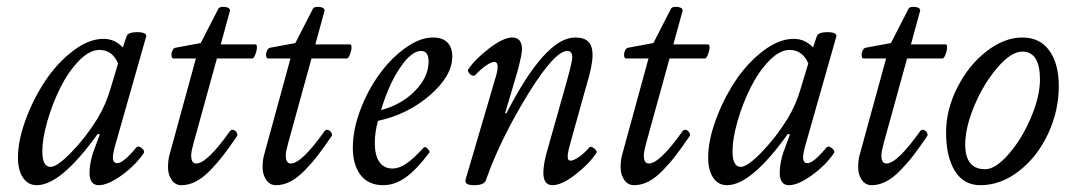

<svg xmlns="http://www.w3.org/2000/svg" viewBox="-20 -525 3097 558"><path d="M86.9 13.2Q61.5 13.2 46.9 -8.5Q32.2 -30.3 32.2 -66.9Q32.2 -116.2 54.4 -176.8Q76.7 -237.3 111.1 -289.3Q145.5 -341.3 191.7 -376.7Q237.8 -412.1 280.8 -412.1Q313.5 -412.1 336.9 -387.2L348.1 -419.9Q351.6 -430.7 376.5 -431.6Q400.9 -432.1 404.8 -422.9Q405.3 -421.4 404.8 -418.9L313 -96.2Q308.1 -77.1 308.1 -67.9Q308.1 -50.8 320.8 -50.8Q338.4 -50.8 376 -96.2Q381.8 -102.5 391.8 -94.5Q401.9 -86.4 397.9 -80.1Q373 -43.9 333.3 -15.4Q293.5 13.2 267.1 13.2Q240.2 13.2 240.2 -22.9Q240.2 -50.3 251 -83L270 -133.8L264.2 -136.2Q157.2 13.2 86.9 13.2ZM127 -40Q146.5 -40 188.2 -83.3Q230 -126.5 263.2 -180.2Q287.6 -221.2 300.8 -266.1L323.2 -340.8Q306.2 -379.9 269 -379.9Q239.7 -379.9 208.7 -347.7Q177.7 -315.4 155 -269.5Q132.3 -223.6 117.7 -172.9Q103 -122.1 103 -85Q103 -40 127 -40Z M507.3 13.2Q489.3 13.2 478.8 -2.2Q468.3 -17.6 468.3 -38.1Q468.3 -60.5 472.7 -75.2L549.3 -355H484.4Q479.5 -355 478.5 -362.1Q477.5 -369.1 480.7 -377Q483.9 -384.8 489.7 -386.2L563.5 -399.9L614.7 -500Q618.7 -506.3 633.5 -504.9Q648.4 -503.4 648.4 -494.1L621.6 -396H723.6Q727.1 -394.5 726.6 -385.5Q726.1 -376.5 721.7 -365.7Q717.3 -355 713.4 -355H610.4L542.5 -108.9Q535.6 -84 535.6 -73.2Q535.6 -49.8 550.3 -49.8Q581.5 -49.8 648.4 -144Q652.3 -148.9 658.2 -147.5Q664.1 -146 668 -139.6Q671.9 -133.3 668.5 -128.9Q645.5 -95.2 628.4 -73Q611.3 -50.8 590.3 -29.3Q569.3 -7.8 548.8 2.7Q528.3 13.2 507.3 13.2Z M782.2 13.2Q764.2 13.2 753.7 -2.2Q743.2 -17.6 743.2 -38.1Q743.2 -60.5 747.6 -75.2L824.2 -355H759.3Q754.4 -355 753.4 -362.1Q752.4 -369.1 755.6 -377Q758.8 -384.8 764.6 -386.2L838.4 -399.9L889.6 -500Q893.6 -506.3 908.4 -504.9Q923.3 -503.4 923.3 -494.1L896.5 -396H998.5Q1002 -394.5 1001.5 -385.5Q1001 -376.5 996.6 -365.7Q992.2 -355 988.3 -355H885.3L817.4 -108.9Q810.5 -84 810.5 -73.2Q810.5 -49.8 825.2 -49.8Q856.4 -49.8 923.3 -144Q927.2 -148.9 933.1 -147.5Q939 -146 942.9 -139.6Q946.8 -133.3 943.4 -128.9Q920.4 -95.2 903.3 -73Q886.2 -50.8 865.2 -29.3Q844.2 -7.8 823.7 2.7Q803.2 13.2 782.2 13.2Z M1093.3 13.2Q1051.3 13.2 1028.3 -15.9Q1005.4 -44.9 1005.4 -96.2Q1005.4 -147.9 1027.3 -205.8Q1049.3 -263.7 1082.8 -309.6Q1116.2 -355.5 1158.2 -385.7Q1200.2 -416 1238.3 -416Q1265.6 -416 1280 -401.9Q1294.4 -387.7 1294.4 -360.8Q1294.4 -304.7 1229.7 -248.5Q1165 -192.4 1078.6 -173.8Q1069.3 -141.6 1069.3 -108.9Q1069.3 -73.7 1082.5 -54.4Q1095.7 -35.2 1120.6 -35.2Q1139.6 -35.2 1160.6 -49.3Q1181.6 -63.5 1211.4 -96.2Q1215.3 -100.1 1222.9 -92.8Q1230.5 -85.4 1227.5 -81.1Q1189.9 -31.2 1158.4 -9Q1127 13.2 1093.3 13.2ZM1087.4 -205.1Q1147 -220.7 1186.3 -261Q1225.6 -301.3 1225.6 -346.2Q1225.6 -377 1203.6 -377Q1175.8 -377 1142.8 -328.4Q1109.9 -279.8 1087.4 -205.1Z M1357.9 13.2Q1343.3 13.2 1337.2 9.3Q1331.1 5.4 1333 -2.9L1422.4 -307.1Q1432.6 -345.2 1416 -345.2Q1408.7 -345.2 1393.6 -335.2Q1378.4 -325.2 1360.4 -306.2Q1356.9 -303.7 1351.6 -305.9Q1346.2 -308.1 1342.3 -314.2Q1338.4 -320.3 1341.3 -324.2Q1362.3 -354.5 1402.8 -385.3Q1443.4 -416 1468.3 -416Q1497.1 -416 1497.1 -381.8Q1497.1 -366.2 1482.9 -314L1448.2 -196.8L1451.2 -194.8Q1564.9 -416 1651.4 -416Q1677.7 -416 1689.9 -403.8Q1702.1 -391.6 1702.1 -365.2Q1702.1 -333.5 1684.1 -275.9L1640.1 -118.2Q1635.3 -101.6 1632.8 -90.8Q1630.4 -80.1 1629.9 -72.5Q1629.4 -64.9 1631.6 -61.5Q1633.8 -58.1 1638.2 -58.1Q1646.5 -58.1 1661.6 -68.1Q1676.8 -78.1 1693.4 -97.2Q1697.3 -101.1 1707.3 -93.3Q1717.3 -85.4 1712.9 -80.1Q1691.9 -48.3 1652.1 -17.6Q1612.3 13.2 1585.9 13.2Q1559.1 13.2 1559.1 -22.9Q1559.1 -49.8 1572.3 -94.2L1626 -284.2Q1643.1 -345.7 1643.1 -357.9Q1643.1 -377 1628.9 -377Q1593.3 -377 1519 -258.8Q1433.6 -120.6 1392.1 -1Q1387.2 13.2 1357.9 13.2Z M1822.8 13.2Q1804.7 13.2 1794.2 -2.2Q1783.7 -17.6 1783.7 -38.1Q1783.7 -60.5 1788.1 -75.2L1864.7 -355H1799.8Q1794.9 -355 1793.9 -362.1Q1793 -369.1 1796.1 -377Q1799.3 -384.8 1805.2 -386.2L1878.9 -399.9L1930.2 -500Q1934.1 -506.3 1949 -504.9Q1963.9 -503.4 1963.9 -494.1L1937 -396H2039.1Q2042.5 -394.5 2042 -385.5Q2041.5 -376.5 2037.1 -365.7Q2032.7 -355 2028.8 -355H1925.8L1857.9 -108.9Q1851.1 -84 1851.1 -73.2Q1851.1 -49.8 1865.7 -49.8Q1897 -49.8 1963.9 -144Q1967.8 -148.9 1973.6 -147.5Q1979.5 -146 1983.4 -139.6Q1987.3 -133.3 1983.9 -128.9Q1960.9 -95.2 1943.8 -73Q1926.8 -50.8 1905.8 -29.3Q1884.8 -7.8 1864.3 2.7Q1843.8 13.2 1822.8 13.2Z M2092.8 13.2Q2067.4 13.2 2052.7 -8.5Q2038.1 -30.3 2038.1 -66.9Q2038.1 -116.2 2060.3 -176.8Q2082.5 -237.3 2116.9 -289.3Q2151.4 -341.3 2197.5 -376.7Q2243.7 -412.1 2286.6 -412.1Q2319.3 -412.1 2342.8 -387.2L2354 -419.9Q2357.4 -430.7 2382.3 -431.6Q2406.7 -432.1 2410.6 -422.9Q2411.1 -421.4 2410.6 -418.9L2318.8 -96.2Q2314 -77.1 2314 -67.9Q2314 -50.8 2326.7 -50.8Q2344.2 -50.8 2381.8 -96.2Q2387.7 -102.5 2397.7 -94.5Q2407.7 -86.4 2403.8 -80.1Q2378.9 -43.9 2339.1 -15.4Q2299.3 13.2 2272.9 13.2Q2246.1 13.2 2246.1 -22.9Q2246.1 -50.3 2256.8 -83L2275.9 -133.8L2270 -136.2Q2163.1 13.2 2092.8 13.2ZM2132.8 -40Q2152.3 -40 2194.1 -83.3Q2235.8 -126.5 2269 -180.2Q2293.5 -221.2 2306.6 -266.1L2329.1 -340.8Q2312 -379.9 2274.9 -379.9Q2245.6 -379.9 2214.6 -347.7Q2183.6 -315.4 2160.9 -269.5Q2138.2 -223.6 2123.5 -172.9Q2108.9 -122.1 2108.9 -85Q2108.9 -40 2132.8 -40Z M2513.2 13.2Q2495.1 13.2 2484.6 -2.2Q2474.1 -17.6 2474.1 -38.1Q2474.1 -60.5 2478.5 -75.2L2555.2 -355H2490.2Q2485.4 -355 2484.4 -362.1Q2483.4 -369.1 2486.6 -377Q2489.7 -384.8 2495.6 -386.2L2569.3 -399.9L2620.6 -500Q2624.5 -506.3 2639.4 -504.9Q2654.3 -503.4 2654.3 -494.1L2627.4 -396H2729.5Q2732.9 -394.5 2732.4 -385.5Q2731.9 -376.5 2727.5 -365.7Q2723.1 -355 2719.2 -355H2616.2L2548.3 -108.9Q2541.5 -84 2541.5 -73.2Q2541.5 -49.8 2556.2 -49.8Q2587.4 -49.8 2654.3 -144Q2658.2 -148.9 2664.1 -147.5Q2669.9 -146 2673.8 -139.6Q2677.7 -133.3 2674.3 -128.9Q2651.4 -95.2 2634.3 -73Q2617.2 -50.8 2596.2 -29.3Q2575.2 -7.8 2554.7 2.7Q2534.2 13.2 2513.2 13.2Z M2829.1 13.2Q2780.8 13.2 2755.1 -28.3Q2729.5 -69.8 2729.5 -140.1Q2729.5 -206.5 2762.5 -271.2Q2795.4 -335.9 2847.2 -376Q2898.9 -416 2951.2 -416Q3002.4 -416 3029.8 -377.7Q3057.1 -339.4 3057.1 -274.9Q3057.1 -203.1 3026.1 -136.5Q2995.1 -69.8 2941.9 -28.3Q2888.7 13.2 2829.1 13.2ZM2843.3 -33.2Q2873 -33.2 2911.1 -76.7Q2949.2 -120.1 2975.8 -182.4Q3002.4 -244.6 3002.4 -293.9Q3002.4 -375 2951.2 -375Q2918.9 -375 2879.4 -329.3Q2839.8 -283.7 2812.5 -219.5Q2785.2 -155.3 2785.2 -105Q2785.2 -33.2 2843.3 -33.2Z"/></svg>

Font: Junicode SmCond
Style: Italic
Weight: 400
Width: 4
Italic angle: -11°
Designer: Peter S. Baker
Version: Version 2.206